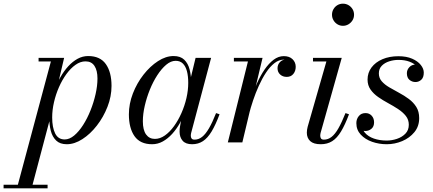

<svg xmlns="http://www.w3.org/2000/svg" viewBox="-114 -775 2354 1045"><path d="M-22 250 163 -440.5H96V-460H235L195.5 -291.5L173 -213L167 -162L58 250ZM-94.5 250V230.5H145V250ZM238 -16Q264 -16 289.8 -37.5Q315.5 -59 338.2 -94.5Q361 -130 378.5 -173.8Q396 -217.5 406.2 -262.8Q416.5 -308 416.5 -347.5Q416.5 -391.5 400.2 -416.2Q384 -441 351.5 -441Q323.5 -441 297 -422.2Q270.5 -403.5 247.5 -372Q224.5 -340.5 207 -300.8Q189.5 -261 179.8 -218.5Q170 -176 170 -136Q170 -81.5 186.2 -48.8Q202.5 -16 238 -16ZM249.5 10Q212.5 10 191.8 -10Q171 -30 162.5 -63Q154 -96 154 -134.5Q154 -169 161.2 -207.2Q168.5 -245.5 182 -283Q195.5 -320.5 214.5 -354.2Q233.5 -388 257.2 -414Q281 -440 308.2 -455Q335.5 -470 366 -470Q431 -470 462 -426.2Q493 -382.5 493 -307.5Q493 -250 471 -193.8Q449 -137.5 413.2 -91.5Q377.5 -45.5 334.5 -17.8Q291.5 10 249.5 10Z M714 10Q649 10 618.2 -33.8Q587.5 -77.5 587.5 -152.5Q587.5 -210 609.2 -266.2Q631 -322.5 667 -368.5Q703 -414.5 745.8 -442.2Q788.5 -470 831 -470Q868 -470 888.8 -450Q909.5 -430 918 -397Q926.5 -364 926.5 -325.5Q926.5 -291 919.2 -252.8Q912 -214.5 898.2 -177Q884.5 -139.5 865.5 -105.8Q846.5 -72 822.8 -46Q799 -20 771.8 -5Q744.5 10 714 10ZM729 -19Q757 -19 783.5 -37.8Q810 -56.5 833 -88.2Q856 -120 873.5 -159.5Q891 -199 900.8 -241.5Q910.5 -284 910.5 -324Q910.5 -360.5 903.5 -387.2Q896.5 -414 881.5 -429Q866.5 -444 842 -444Q816 -444 790.5 -422.5Q765 -401 742 -365.5Q719 -330 701.5 -286.8Q684 -243.5 673.8 -198.8Q663.5 -154 663.5 -115Q663.5 -67.5 681 -43.2Q698.5 -19 729 -19ZM931.5 10Q896.5 10 880 -9Q863.5 -28 863.5 -58Q863.5 -66.5 864 -73.2Q864.5 -80 865.5 -85L880 -165.5L905.5 -243L920 -334L950.5 -460H1035L926.5 -52Q924.5 -44 924.5 -36Q924.5 -27 929 -21Q933.5 -15 945 -15Q967 -15 986 -30Q1005 -45 1023.5 -76.8Q1042 -108.5 1062 -159.5L1081 -153Q1059.5 -95.5 1037.8 -59.5Q1016 -23.5 990.5 -6.8Q965 10 931.5 10Z M1126 0 1235.5 -440.5H1159V-460H1315L1205 0ZM1229.5 -152.5Q1238.5 -193 1252.5 -237Q1266.5 -281 1285 -322.2Q1303.5 -363.5 1326.2 -396.8Q1349 -430 1375.2 -449.8Q1401.5 -469.5 1430.5 -469.5Q1461 -469.5 1478.2 -452.8Q1495.5 -436 1495.5 -411.5Q1495.5 -388.5 1482.5 -372.5Q1469.5 -356.5 1446.5 -356.5Q1425 -356.5 1410.8 -369.5Q1396.5 -382.5 1396.5 -403.5Q1396.5 -423.5 1410 -437.5Q1423.5 -451.5 1447 -451.5Q1468 -451.5 1481.2 -440.8Q1494.5 -430 1494.5 -411.5H1475Q1475 -427.5 1463.8 -439Q1452.5 -450.5 1431.5 -450.5Q1404 -450.5 1379.5 -431.2Q1355 -412 1333.8 -379.8Q1312.5 -347.5 1294.8 -308.2Q1277 -269 1263.5 -228.5Q1250 -188 1241 -152.5Z M1631.5 10Q1592.5 10 1574.2 -7.2Q1556 -24.5 1556 -53Q1556 -60.5 1557.2 -68.8Q1558.5 -77 1560.5 -85L1662.5 -440.5H1589.5V-460H1746L1631 -52Q1630 -48 1629.5 -43.8Q1629 -39.5 1629 -36Q1629 -27.5 1633.2 -21.2Q1637.5 -15 1649 -15Q1671.5 -15 1690.5 -29.8Q1709.5 -44.5 1727.8 -76.5Q1746 -108.5 1766.5 -159.5L1785.5 -153Q1764 -95.5 1742.2 -59.5Q1720.5 -23.5 1694.2 -6.8Q1668 10 1631.5 10ZM1752.5 -634.5Q1736 -634.5 1722.5 -642.8Q1709 -651 1701 -664.8Q1693 -678.5 1693 -695Q1693 -711.5 1701 -725.2Q1709 -739 1722.5 -747Q1736 -755 1752.5 -755Q1769 -755 1782.8 -747Q1796.5 -739 1804.8 -725.2Q1813 -711.5 1813 -695Q1813 -678.5 1804.8 -664.8Q1796.5 -651 1782.8 -642.8Q1769 -634.5 1752.5 -634.5Z M1991 10Q1949 10 1911.2 -3.2Q1873.5 -16.5 1849.5 -42.2Q1825.5 -68 1825.5 -105Q1825.5 -127 1838.8 -143.2Q1852 -159.5 1875.5 -159.5Q1896 -159.5 1909 -145.2Q1922 -131 1922 -109Q1922 -86 1907.5 -74Q1893 -62 1874 -62Q1861 -62 1850.2 -66.5Q1839.5 -71 1833 -80.5Q1826.5 -90 1826.5 -105H1853.5Q1853.5 -74 1871.8 -52.8Q1890 -31.5 1921.2 -20.8Q1952.5 -10 1990.5 -10Q2018.5 -10 2046.2 -19.2Q2074 -28.5 2092.5 -47.5Q2111 -66.5 2111 -96Q2111 -123.5 2094.8 -144Q2078.5 -164.5 2053 -181.2Q2027.5 -198 1998.8 -213.5Q1970 -229 1944.5 -246.8Q1919 -264.5 1902.8 -287.5Q1886.5 -310.5 1886.5 -342Q1886.5 -379 1908 -407.8Q1929.5 -436.5 1967.5 -452.8Q2005.5 -469 2054.5 -469Q2098.5 -469 2129.2 -455.5Q2160 -442 2176.2 -421.5Q2192.5 -401 2192.5 -380Q2192.5 -353 2178.8 -340.8Q2165 -328.5 2147.5 -328.5Q2129 -328.5 2114.8 -340.2Q2100.5 -352 2100.5 -376.5Q2100.5 -395 2113.8 -409.2Q2127 -423.5 2147.5 -423.5Q2163.5 -423.5 2177.5 -411.2Q2191.5 -399 2191.5 -380H2168Q2168 -398 2154.2 -413.8Q2140.5 -429.5 2115 -439.2Q2089.5 -449 2054.5 -449Q2029 -449 2004.5 -441.2Q1980 -433.5 1964 -417.2Q1948 -401 1948 -375.5Q1948 -350.5 1963.8 -332.5Q1979.5 -314.5 2004.5 -299.8Q2029.5 -285 2057.8 -270Q2086 -255 2111 -236.5Q2136 -218 2151.8 -193Q2167.5 -168 2167.5 -132Q2167.5 -87.5 2141.5 -55.8Q2115.5 -24 2075 -7Q2034.5 10 1991 10Z"/></svg>

Font: Bodoni Moda 11pt
Style: Italic
Weight: 400
Italic angle: -13°
Version: Version 2.004